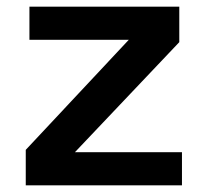

<svg xmlns="http://www.w3.org/2000/svg" viewBox="-20 -554 620 574"><path d="M57 0V-106L365 -435H68V-534H516V-428L204 -99H524V0Z"/></svg>

Font: Geist SemBd
Style: Regular
Weight: 400
Designer: Basement.studio, Andrés Briganti, Mateo Zaragoza
Foundry: Basement.studio, Vercel, Andrés Briganti, Guido Ferreyra, Mateo Zaragoza
Version: Version 1.401